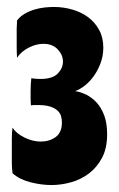

<svg xmlns="http://www.w3.org/2000/svg" viewBox="-20 -921 341 552"><path d="M69 -618Q68 -629 68 -638.5Q68 -648 68 -659Q68 -668 68.5 -677.5Q69 -687 70 -696Q77 -695 83.5 -694.5Q90 -694 96 -694Q131 -694 146 -709.5Q161 -725 161 -744Q161 -763 146 -779Q131 -795 105 -795Q84 -795 62.5 -784Q41 -773 29 -755Q28 -770 28 -784Q28 -798 28 -816Q28 -825 28 -830Q28 -835 28 -839.5Q28 -844 28.5 -849Q29 -854 29 -862Q38 -874 51 -881.5Q64 -889 79 -893.5Q94 -898 108.5 -899.5Q123 -901 135 -901Q162 -901 188 -893.5Q214 -886 233.5 -871.5Q253 -857 265 -835Q277 -813 277 -784Q277 -761 269.5 -740.5Q262 -720 250.5 -703.5Q239 -687 224.5 -675.5Q210 -664 196 -659Q211 -657 227.5 -649Q244 -641 257.5 -626.5Q271 -612 279.5 -589.5Q288 -567 288 -535Q288 -495 273.5 -467.5Q259 -440 236 -422.5Q213 -405 184.5 -397Q156 -389 128 -389Q99 -389 67.5 -397Q36 -405 16 -423Q14 -439 14 -454Q14 -469 14 -486Q14 -504 14 -522Q14 -540 16 -554Q27 -537 50.5 -525.5Q74 -514 97 -514Q122 -514 140 -527Q158 -540 158 -569Q158 -578 155.5 -587Q153 -596 145.5 -603Q138 -610 124.5 -614.5Q111 -619 89 -619Q85 -619 79.5 -619Q74 -619 69 -618Z"/></svg>

Font: Ranchers
Style: Regular
Weight: 400
Designer: Pablo Impallari, Brenda Gallo
Foundry: Pablo Impallari, Brenda Gallo
Version: Version 1.000; ttfautohint (v0.8) -G 200 -r 50